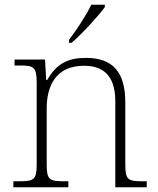

<svg xmlns="http://www.w3.org/2000/svg" viewBox="-20 -786 663 806"><path d="M270 -619V-606H280C323 -642 395 -721 420 -756V-766H363C342 -721 299 -657 270 -619ZM36 0H267V-25H253C187 -25 176 -30 176 -97V-331C176 -419 210 -510 333 -510C430 -510 464 -449 464 -361V0H596V-25H583C516 -25 506 -30 506 -98V-356C506 -483 454 -543 341 -543C269 -543 219 -522 178 -450H174L169 -536H41V-511H64C121 -511 134 -505 134 -439V-98C134 -30 123 -25 56 -25H36Z"/></svg>

Font: Noto Serif Gurmukhi ExtraLight
Style: Regular
Weight: 200
Designer: Vaibhav Singh and the Monotype Design Team
Foundry: Monotype Imaging Inc.
Version: Version 2.004